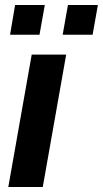

<svg xmlns="http://www.w3.org/2000/svg" viewBox="-20 -743 409 763"><path d="M13 0 106 -526H243L150 0ZM20 -605 40 -723H158L137 -605ZM229 -605 250 -723H369L348 -605Z"/></svg>

Font: Archivo VF Beta
Style: Italic
Weight: 400
Italic angle: -10°
Designer: Hector Gatti
Foundry: Omnibus-Type
Version: Version 1.002